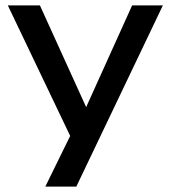

<svg xmlns="http://www.w3.org/2000/svg" viewBox="-20 -512 633 712"><path d="M148 180 256 -40V25L9 -492H128L308 -96H291L470 -492H584L263 180Z"/></svg>

Font: Nunito Sans 10pt SemiExpanded SemiBold
Style: Regular
Weight: 600
Width: 6
Designer: Vernon Adams
Foundry: Vernon Adams
Version: Version 3.101;gftools[0.9.27]